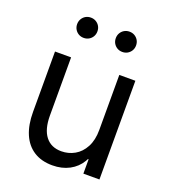

<svg xmlns="http://www.w3.org/2000/svg" viewBox="-134 -812 809 921"><g transform="rotate(20 270.5 -351.5)"><path d="M475.6 0H393.6V-503.9H475.6ZM256.8 -64.5Q293 -64.5 324.2 -82Q355.5 -99.6 374.5 -135.3Q393.6 -170.9 393.6 -222.7L405.3 -144.5V-73.2H377.9L405.3 -144.5Q405.3 -97.7 384.3 -62Q363.3 -26.4 325.7 -6.3Q288.1 13.7 239.3 13.7Q183.6 13.7 144.5 -11.2Q105.5 -36.1 85.4 -83Q65.4 -129.9 65.4 -195.3V-503.9H147.5V-207Q147.5 -137.7 175.8 -101.1Q204.1 -64.5 256.8 -64.5ZM120.1 -664.1Q120.1 -678.7 127 -690.4Q133.8 -702.1 145.5 -709Q157.2 -715.8 171.9 -715.8Q186.5 -715.8 198.2 -709Q210 -702.1 216.8 -690.4Q223.6 -678.7 223.6 -664.1Q223.6 -649.4 216.8 -637.7Q210 -626 198.2 -619.1Q186.5 -612.3 171.9 -612.3Q157.2 -612.3 145.5 -619.1Q133.8 -626 127 -637.7Q120.1 -649.4 120.1 -664.1ZM317.4 -664.1Q317.4 -678.7 324.2 -690.4Q331.1 -702.1 342.8 -709Q354.5 -715.8 369.1 -715.8Q383.8 -715.8 395.5 -709Q407.2 -702.1 414.1 -690.4Q420.9 -678.7 420.9 -664.1Q420.9 -649.4 414.1 -637.7Q407.2 -626 395.5 -619.1Q383.8 -612.3 369.1 -612.3Q354.5 -612.3 342.8 -619.1Q331.1 -626 324.2 -637.7Q317.4 -649.4 317.4 -664.1Z"/></g></svg>

Font: Wanted Sans Std Variable
Style: Regular
Weight: 400
Designer: Original Design by Kil Hyung-jin and Kang Hanbin, Wanted Lab, Inc;
Foundry: Wanted Lab, Inc.
Version: Version 1.003;Glyphs 3.2 (3227)